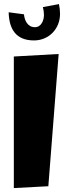

<svg xmlns="http://www.w3.org/2000/svg" viewBox="-20 -956 337 962"><path d="M222.2 -22.9 273.9 -685.5 49.3 -672.9V-13.7ZM150.4 -753.4C224.1 -753.4 280.8 -811 280.8 -886.2C280.8 -902.3 278.8 -918.9 275.4 -935.5L194.8 -920.4C198.2 -908.2 200.2 -895 200.2 -881.3C200.2 -854 187 -819.8 154.8 -819.8C118.7 -819.8 103 -853 100.1 -884.3L23.4 -894.5C25.4 -813 57.6 -753.4 150.4 -753.4Z"/></svg>

Font: Luckiest Guy
Style: Regular
Weight: 400
Designer: Astigmatic (AOETI)
Foundry: Astigmatic (AOETI)
Version: Version 1.001